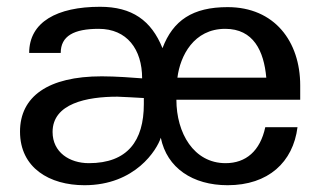

<svg xmlns="http://www.w3.org/2000/svg" viewBox="-20 -532 945 566"><path d="M135 -143C135 -227 236 -247 326 -247C334 -247 386 -244 404 -243V-225C404 -117 356 -51 242 -51C185 -51 135 -83 135 -143ZM503 -303C511 -367 551 -447 644 -447C727 -447 758 -382 765 -303ZM159 -376C159 -426 198 -447 271 -447C354 -447 399 -387 399 -301C375 -303 321 -307 280 -307C121 -307 39 -247 39 -144C39 -37 126 14 229 14C379 14 443 -91 454 -126C472 -37 548 14 651 14C771 14 844 -54 857 -157H762C747 -87 705 -51 645 -51C551 -51 500 -140 500 -238H865V-280C865 -410 789 -511 651 -511C548 -511 490 -472 459 -390C426 -472 369 -512 275 -512C148 -512 66 -467 66 -376Z"/></svg>

Font: Perun
Style: Regular
Weight: 400
Foundry: Copyright (c) Stefan Peev, Context Ltd, 2016
Version: Version 1.089